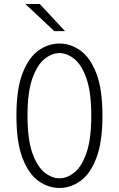

<svg xmlns="http://www.w3.org/2000/svg" viewBox="-20 -922 590 953"><path d="M275.5 11Q220 11 171.2 -23.5Q122.5 -58 92 -136.8Q61.5 -215.5 61.5 -348Q61.5 -480 92 -558.5Q122.5 -637 171.2 -671.5Q220 -706 275.5 -706Q330 -706 378.8 -671.5Q427.5 -637 458 -558.5Q488.5 -480 488.5 -348Q488.5 -215.5 458 -136.8Q427.5 -58 378.8 -23.5Q330 11 275.5 11ZM275.5 -37Q313 -37 349.2 -66Q385.5 -95 409.2 -163Q433 -231 433 -348Q433 -464.5 409.2 -532.2Q385.5 -600 349.2 -629.2Q313 -658.5 275.5 -658.5Q237.5 -658.5 201 -629.2Q164.5 -600 140.5 -532.2Q116.5 -464.5 116.5 -348Q116.5 -231 140.5 -163Q164.5 -95 201 -66Q237.5 -37 275.5 -37ZM249.5 -767.5 106 -902H177.5L303 -767.5Z"/></svg>

Font: Trispace SemiCondensed ExtraLight
Style: Regular
Weight: 200
Width: 4
Designer: Tyler Finck
Foundry: Etcetera Type Company
Version: Version 1.210; ttfautohint (v1.8.3)